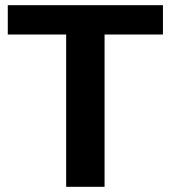

<svg xmlns="http://www.w3.org/2000/svg" viewBox="-20 -720 658 740"><path d="M235 -627H383V0H235ZM10 -700H608V-587H10Z"/></svg>

Font: Uncut Sans VF
Style: Regular
Weight: 400
Designer: Kasper Nordkvist
Foundry: Uncut Type
Version: Version 1.100;FEAKit 1.0